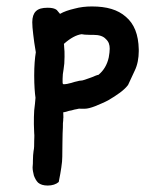

<svg xmlns="http://www.w3.org/2000/svg" viewBox="-20 -358 505 595"><path d="M410 -205V-199C410 -189 409 -178 407 -168C405 -158 402 -148 397 -138L377 -95C372 -88 364 -80 352 -71C341 -63 329 -55 315 -47C302 -40 289 -35 275 -29C262 -24 251 -21 242 -21H232C229 -21 225 -22 219 -20C213 -19 208 -18 202 -16C196 -15 191 -14 186 -12C182 -11 178 -10 176 -10C176 0 177 6 176 10C176 13 176 17 175 24C175 30 175 41 174 56C174 70 173 94 173 128C173 137 172 148 170 161C168 173 166 188 162 206C154 213 142 217 128 217C115 217 105 214 98 208C92 202 88 194 85 186C83 177 81 169 81 161C82 152 82 145 82 140C82 127 83 118 84 110C86 102 86 91 86 78C86 70 87 63 86 55C86 46 85 37 85 27C85 11 85 -3 86 -16C88 -30 89 -43 90 -55C88 -69 86 -92 86 -124C86 -154 88 -178 91 -196C87 -218 85 -235 83 -251C81 -267 80 -280 80 -289C80 -305 84 -316 91 -323C99 -331 111 -334 128 -334C140 -334 150 -332 156 -327L166 -315C178 -322 193 -327 210 -331C228 -336 246 -338 265 -338C311 -338 345 -328 370 -306C396 -284 409 -251 410 -205ZM317 -180C319 -191 320 -200 320 -207C320 -219 317 -229 308 -237C300 -246 287 -250 269 -250H259C246 -250 237 -251 233 -252C217 -250 198 -240 178 -222C178 -221 179 -217 179 -210C180 -204 180 -194 180 -182C180 -167 179 -154 177 -143C175 -133 174 -123 174 -114V-103C174 -99 175 -97 177 -97C179 -97 183 -97 188 -98C194 -100 199 -100 204 -102C210 -104 214 -105 219 -106C225 -108 228 -108 229 -108C233 -108 237 -109 243 -111C249 -113 254 -115 260 -117C266 -119 271 -121 275 -123C280 -125 283 -126 285 -126C301 -139 312 -157 317 -180Z"/></svg>

Font: Gaegu
Style: Bold
Weight: 700
Designer: JIKJI
Foundry: JIKJI
Version: Version 1.00